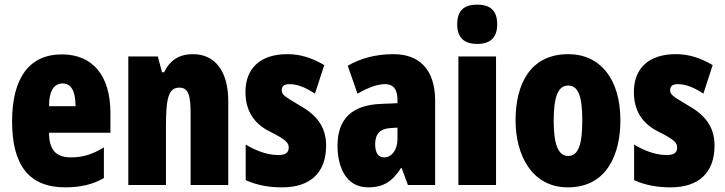

<svg xmlns="http://www.w3.org/2000/svg" viewBox="-20 -796 3118 826"><path d="M246 -562C105 -562 32 -459 32 -274C32 -90 101 10 261 10C325 10 379 -2 427 -30V-162C376 -131 336 -119 285 -119C221 -119 191 -151 191 -225H455V-310C455 -472 378 -562 246 -562ZM250 -437C283 -437 305 -409 305 -339H191C191 -411 216 -437 250 -437Z M810 -563C751 -563 711 -537 686 -485H677L659 -553H532V0H694V-253C694 -378 706 -419 752 -419C792 -419 800 -381 800 -308V0H962V-360C962 -489 906 -563 810 -563Z M1383 -170C1383 -255 1337 -304 1270 -342C1199 -384 1192 -390 1192 -408C1192 -426 1203 -434 1226 -434C1264 -434 1302 -415 1335 -393L1375 -516C1322 -547 1273 -563 1216 -563C1101 -563 1036 -503 1036 -400C1036 -322 1071 -265 1139 -231C1216 -193 1222 -179 1222 -161C1222 -138 1207 -129 1177 -129C1127 -129 1077 -150 1037 -174V-21C1088 2 1140 10 1194 10C1313 10 1383 -51 1383 -170Z M1673 -563C1597 -563 1530 -545 1476 -513L1518 -393C1567 -421 1605 -434 1637 -434C1673 -434 1690 -411 1690 -366V-352L1618 -349C1497 -344 1432 -287 1432 -169C1432 -79 1468 10 1563 10C1632 10 1669 -17 1705 -73H1708L1735 0H1852V-363C1852 -498 1783 -563 1673 -563ZM1660 -245 1690 -247V-198C1690 -151 1665 -119 1633 -119C1607 -119 1594 -138 1594 -176C1594 -220 1616 -243 1660 -245Z M2033 -776C1973 -776 1947 -748 1947 -691C1947 -635 1976 -607 2033 -607C2090 -607 2119 -635 2119 -691C2119 -747 2093 -776 2033 -776ZM2114 -553H1952V0H2114Z M2649 -278C2649 -460 2559 -563 2425 -563C2263 -563 2198 -437 2198 -278C2198 -132 2266 10 2423 10C2593 10 2649 -136 2649 -278ZM2362 -276C2362 -380 2381 -428 2424 -428C2469 -428 2485 -379 2485 -278C2485 -176 2469 -125 2424 -125C2381 -125 2362 -177 2362 -276Z M3054 -170C3054 -255 3008 -304 2941 -342C2870 -384 2863 -390 2863 -408C2863 -426 2874 -434 2897 -434C2935 -434 2973 -415 3006 -393L3046 -516C2993 -547 2944 -563 2887 -563C2772 -563 2707 -503 2707 -400C2707 -322 2742 -265 2810 -231C2887 -193 2893 -179 2893 -161C2893 -138 2878 -129 2848 -129C2798 -129 2748 -150 2708 -174V-21C2759 2 2811 10 2865 10C2984 10 3054 -51 3054 -170Z"/></svg>

Font: Noto Sans Gujarati ExtraCondensed Black
Style: Regular
Weight: 900
Width: 2
Designer: Jelle Bosma - Monotype Design Team, Universal Thirst
Foundry: Monotype Imaging Inc.
Version: Version 2.106